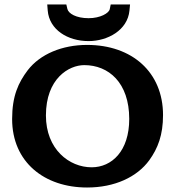

<svg xmlns="http://www.w3.org/2000/svg" viewBox="-20 -825 780 855"><path d="M555.5 -295.3C555.5 -152 477.6 -80 388.1 -80C288.2 -80 184.5 -160.3 184.5 -310.7C184.5 -475.3 286.6 -535 355.3 -535C463.5 -535 555.5 -457.2 555.5 -295.3ZM367.7 -625C257.4 -625 158.9 -584.4 103.5 -512.3C61.5 -456.7 34 -397.1 34 -295C34 -103.2 177.5 10 367.7 10C491 10 590.3 -36.7 644.8 -111.5C683.1 -164.8 706 -223.6 706 -312.6C706 -503.7 567.8 -625 367.7 -625ZM559.1 -805H473L468.8 -784.4C465.1 -766.1 426.2 -744 374.5 -744C319 -744 284.7 -764.9 280.1 -785L275.4 -805H190.4L192.5 -778.2C199.4 -692.8 281.1 -642 374.5 -642C459.8 -642 548.2 -690.8 556.5 -777.9Z"/></svg>

Font: Linux Libertine Mono O 
Style: Mono Bold
Weight: 400
Designer: Philipp H. Poll
Foundry: Philipp H. Poll
Version: Version 5.1.7